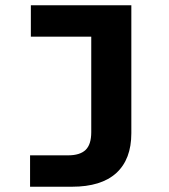

<svg xmlns="http://www.w3.org/2000/svg" viewBox="-20 -558 640 728"><path d="M94 150V31H238Q283 31 304.5 10.5Q326 -10 326 -57V-419H97V-538H478V-53Q478 46 421 98Q364 150 253 150Z"/></svg>

Font: Geist Mono ExtraBold
Style: Regular
Weight: 800
Monospace: yes
Designer: Basement.studio, Andrés Briganti, Mateo Zaragoza
Foundry: Basement.studio, Vercel, Andrés Briganti, Guido Ferreyra, Mateo Zaragoza
Version: Version 1.500; ttfautohint (v1.8.4.7-5d5b)